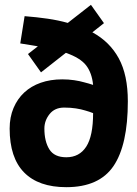

<svg xmlns="http://www.w3.org/2000/svg" viewBox="-20 -767 570 796"><path d="M96 -543 137 -575 64 -587 82 -700Q133 -696 177.5 -689.5Q222 -683 261 -672L357 -747L411 -671L363 -633Q435 -594 472.5 -525Q510 -456 510 -347Q510 -166 450.5 -78.5Q391 9 255 9Q140 9 80 -52Q20 -113 20 -234Q20 -281 36 -319Q52 -357 80.5 -383.5Q109 -410 149 -424Q189 -438 238 -438Q264 -438 287.5 -434.5Q311 -431 328 -426Q348 -421 366 -415Q361 -465 337 -496Q313 -527 253 -548L150 -467ZM246 -321Q207 -321 185.5 -294Q164 -267 164 -234Q164 -181 184.5 -148Q205 -115 255 -115Q309 -115 337.5 -159Q366 -203 366 -298Q351 -304 333 -309Q317 -314 295 -317.5Q273 -321 246 -321Z"/></svg>

Font: Panefresco 999wt
Style: Regular
Weight: 900
Version: Version 1.001